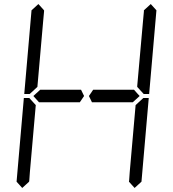

<svg xmlns="http://www.w3.org/2000/svg" viewBox="-20 -975 856 950"><path d="M381 -531 396 -500 375 -469H374H353H352H242H178H173L145 -500L179 -531H184H231H358H359H380ZM136 -924 170 -955 198 -924V-918L194 -875L165 -545L127 -510H100ZM124 -76 90 -45 62 -76 98 -490H125L157 -455L128 -125L125 -83ZM671 -500 637 -469H635H632H458H456H436H435L420 -500L441 -531H464H587H643L659 -513ZM692 -924 726 -955 754 -924 718 -510H691L659 -545V-550L688 -875L692 -918ZM680 -76 646 -45 618 -76 619 -83 622 -125 651 -455 689 -490H716Z"/></svg>

Font: DSEG14 Classic
Style: Light Italic
Weight: 300
Designer: Keshikan(Twitter:@keshinomi_88pro)
Version: Version 0.46